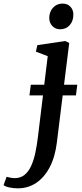

<svg xmlns="http://www.w3.org/2000/svg" viewBox="-141 -796 460 1072"><path d="M-41 255.5Q-66.5 255.5 -89.2 250.5Q-112 245.5 -121 237.5L-104 191Q-97 193.5 -83.5 196Q-70 198.5 -59 198.5Q-26 198.5 -3.8 180.2Q18.5 162 33 130.2Q47.5 98.5 56.2 57.5Q65 16.5 70.5 -29.5L99 -263.5H23.5L31 -323H106L125.5 -482.5L59.5 -507.5L67.5 -544L223 -567L245.5 -556L216.5 -323H290.5L283 -263.5H209L176.5 -0.5Q166.5 81 136.2 138.2Q106 195.5 60.5 225.5Q15 255.5 -41 255.5ZM194.5 -632.5Q168.5 -632.5 151 -651Q133.5 -669.5 134 -698Q135 -731.5 155.8 -753.8Q176.5 -776 208.5 -776Q236 -776 252.5 -758.2Q269 -740.5 268.5 -714Q268.5 -678.5 248.2 -655.5Q228 -632.5 194.5 -632.5Z"/></svg>

Font: Merriweather Medium
Style: Italic
Weight: 500
Italic angle: -7.8°
Version: Version 2.101